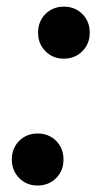

<svg xmlns="http://www.w3.org/2000/svg" viewBox="-20 -554 312 586"><path d="M94.7 12.2Q61 12.2 38.6 -10.5Q16.1 -33.2 16.1 -66.9Q16.1 -101.6 38.6 -124Q61 -146.5 94.7 -146.5Q128.9 -146.5 151.4 -124Q173.8 -101.6 173.8 -66.9Q173.8 -33.2 151.4 -10.5Q128.9 12.2 94.7 12.2ZM174.8 -375Q141.1 -375 118.7 -397.7Q96.2 -420.4 96.2 -454.1Q96.2 -488.8 118.7 -511.2Q141.1 -533.7 174.8 -533.7Q209 -533.7 231.4 -511.2Q253.9 -488.8 253.9 -454.1Q253.9 -420.4 231.4 -397.7Q209 -375 174.8 -375Z"/></svg>

Font: Schibsted Grotesk Medium
Style: Italic
Weight: 500
Italic angle: -12°
Designer: Bakken & Baeck AS, Henrik Kongsvoll
Foundry: Schibsted ASA
Version: Version 1.100;gftools[0.9.25]